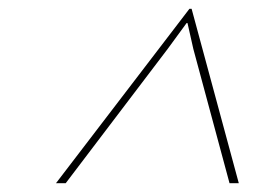

<svg xmlns="http://www.w3.org/2000/svg" viewBox="-20 -830 602 435"><path d="M414.1 -810.1 521 -415H500L418 -719.2L404.8 -777.8H402.8L359.9 -719.2L128.9 -415H106.9L409.2 -810.1Z"/></svg>

Font: Sinkin Sans 100 Thin Italic
Style: Regular
Weight: 100
Italic angle: -112°
Designer: Keith Bates
Foundry: K-Type
Version: Sinkin Sans (version 1.0)  by Keith Bates   •   © 2014   www